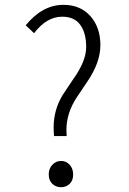

<svg xmlns="http://www.w3.org/2000/svg" viewBox="-20 -782 540 806"><path d="M87.9 -675.8Q158.2 -761.7 246.1 -761.7Q317.4 -761.7 359.4 -714.4Q401.4 -667 401.4 -592.8Q401.4 -519.5 346.7 -439.5Q324.2 -406.2 302.7 -374Q258.8 -307.6 258.8 -236.3Q258.8 -223.6 259.8 -210.9H207Q205.1 -228.5 205.1 -246.1Q205.1 -322.3 244.1 -384.8Q265.6 -418 287.1 -449.2Q341.8 -525.4 341.8 -584.5Q341.8 -643.6 316.9 -677.7Q292 -711.9 241.2 -711.9Q175.8 -711.9 123 -642.6ZM199.7 -10.3Q184.6 -24.4 184.6 -49.3Q184.6 -74.2 199.7 -90.3Q214.8 -106.4 236.3 -106.4Q257.8 -106.4 272.5 -90.3Q287.1 -74.2 287.1 -49.3Q287.1 -24.4 272.5 -10.3Q257.8 3.9 236.3 3.9Q214.8 3.9 199.7 -10.3Z"/></svg>

Font: GenEi Gothic M Light
Style: Regular
Weight: 300
Designer: o_tamon (Modified); [Source Han Sans]
Ryoko NISHIZUKA  (kana & ideographs); Paul D. Hunt (Latin, Greek & Cyrillic); Wenl
Version: Version 1.1a;Original Version 1.004